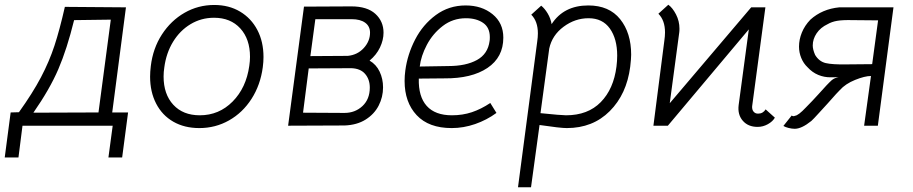

<svg xmlns="http://www.w3.org/2000/svg" viewBox="-72 -531 3857 811"><path d="M386 134 404 0H23L6 134H-52L-27 -56L8 -57Q66 -138 101 -204.5Q136 -271 158 -338Q180 -405 202 -502L460 -500L402 -56H469L444 134ZM69 -55 344 -56 396 -448 241 -446Q211 -324 174.5 -239Q138 -154 69 -55Z M562 -207Q562 -228 565 -252Q574 -327 612 -385.5Q650 -444 707.5 -477Q765 -510 833 -510Q895 -510 942 -482Q989 -454 1015 -404.5Q1041 -355 1041 -290Q1041 -270 1038 -247Q1028 -172 990.5 -113.5Q953 -55 895.5 -22.5Q838 10 770 10Q707 10 660 -17Q613 -44 587.5 -93.5Q562 -143 562 -207ZM981 -253Q984 -273 984 -291Q984 -366 943 -411Q902 -456 832 -456Q778 -456 733 -429Q688 -402 659 -354.5Q630 -307 622 -246Q619 -227 619 -208Q619 -133 660 -88.5Q701 -44 772 -44Q853 -44 910.5 -102Q968 -160 981 -253Z M1412 -504Q1479 -504 1513.5 -472.5Q1548 -441 1548 -393Q1548 -362 1533 -330.5Q1518 -299 1489 -275Q1517 -259 1531.5 -228.5Q1546 -198 1546 -162Q1546 -121 1527.5 -85Q1509 -49 1472.5 -26Q1436 -3 1384 -1L1145 0L1212 -503ZM1491 -393Q1491 -420 1470.5 -435Q1450 -450 1413 -450H1260L1239 -294L1397 -295Q1438 -299 1464.5 -328Q1491 -357 1491 -393ZM1490 -161Q1490 -196 1470 -219Q1450 -242 1411 -243L1232 -242L1208 -55L1383 -54Q1428 -54 1459 -83Q1490 -112 1490 -161Z M1637 -189Q1637 -211 1640 -233Q1649 -301 1681.5 -364Q1714 -427 1769 -467.5Q1824 -508 1895 -508Q1963 -508 2008.5 -471Q2054 -434 2054 -372Q2054 -289 1987 -244Q1920 -199 1805 -200L1697 -199Q1695 -123 1730.5 -83.5Q1766 -44 1837 -44Q1882 -44 1921 -57Q1960 -70 1999 -96L2025 -54Q1984 -24 1935 -7Q1886 10 1836 10Q1739 10 1688 -44.5Q1637 -99 1637 -189ZM1996 -358Q1997 -363 1997 -374Q1997 -415 1968.5 -434.5Q1940 -454 1896 -454Q1841 -454 1798.5 -421.5Q1756 -389 1731 -341.5Q1706 -294 1701 -250L1822 -252Q1896 -252 1942.5 -277.5Q1989 -303 1996 -358Z M2594 -300Q2594 -283 2590 -249Q2575 -133 2503.5 -61.5Q2432 10 2322 10Q2295 10 2207 -3L2171 260H2116L2197 -354Q2200 -374 2200 -390Q2200 -441 2172 -469L2214 -507Q2229 -495 2241.5 -474Q2254 -453 2258 -429Q2309 -508 2413 -508Q2501 -508 2547.5 -450Q2594 -392 2594 -300ZM2532 -250Q2535 -274 2535 -296Q2535 -367 2504 -410.5Q2473 -454 2414 -454Q2357 -454 2308.5 -418Q2260 -382 2248 -326L2211 -53Q2299 -44 2319 -44Q2411 -44 2465.5 -99.5Q2520 -155 2532 -250Z M3101 -500H3161L3105 -82Q3104 -68 3111 -59.5Q3118 -51 3130 -51Q3151 -51 3162 -69L3201 -34Q3192 -18 3171.5 -6.5Q3151 5 3128 5Q3088 5 3065.5 -21Q3043 -47 3048 -87L3091 -407L2749 0H2688L2734 -358Q2737 -378 2737 -394Q2737 -445 2709 -473L2751 -511Q2769 -498 2783.5 -470Q2798 -442 2798 -410Q2798 -399 2797 -393L2757 -95Z M3237 1 3272 -43Q3279 -38 3286 -42Q3300 -43 3332 -77Q3359 -104 3386 -134Q3424 -177 3442 -193Q3450 -199 3457 -201.5Q3464 -204 3471 -205Q3465 -205 3437.5 -204.5Q3410 -204 3384.5 -214.5Q3359 -225 3339 -247Q3322 -263 3312.5 -286Q3303 -309 3303 -334Q3303 -364 3315 -393.5Q3327 -423 3351 -448Q3401 -493 3473 -500H3702L3636 0H3578L3607 -210Q3581 -210 3540 -193.5Q3499 -177 3475 -150Q3469 -145 3424 -94Q3410 -79 3387 -53.5Q3364 -28 3355 -20Q3314 13 3285 13Q3273 13 3259 9.5Q3245 6 3237 1ZM3503 -259 3612 -260 3637 -445 3529 -446Q3487 -447 3464 -443Q3441 -439 3424 -429Q3394 -415 3377.5 -390.5Q3361 -366 3361 -339Q3361 -322 3371 -299Q3388 -271 3416 -264.5Q3444 -258 3503 -259Z"/></svg>

Font: Bellota
Style: Italic
Weight: 400
Italic angle: -7.5°
Designer: Kemie Guaida
Foundry: Kemie Guaida
Version: Version 4.001